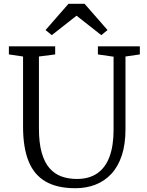

<svg xmlns="http://www.w3.org/2000/svg" viewBox="-20 -988 778 1016"><path d="M379 8Q282.5 8 221.2 -27.5Q160 -63 131 -135.2Q102 -207.5 102 -318V-689L27 -700V-743H272V-700L186 -689V-309Q186 -231.5 200.8 -179.8Q215.5 -128 242.5 -97.5Q269.5 -67 306.2 -54Q343 -41 387 -41Q451 -41 494.2 -70.5Q537.5 -100 559.2 -158Q581 -216 581 -301V-688L498 -700V-743H720V-700L644 -689V-305Q644 -223.5 624.2 -164.5Q604.5 -105.5 568.5 -67.2Q532.5 -29 484.2 -10.5Q436 8 379 8ZM342.5 -968H427.5L549 -829L516 -802L385 -905L254 -802L221 -829Z"/></svg>

Font: Merriweather 7pt Light
Style: Regular
Weight: 300
Designer: Eben Sorkin
Foundry: Eben Sorkin
Version: Version 2.200;gftools[0.9.31]